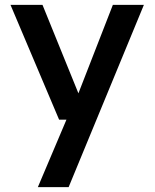

<svg xmlns="http://www.w3.org/2000/svg" viewBox="-20 -546 633 786"><path d="M135 220 252 -56H222L23 -526H154L301 -164L442 -526H569L261 220Z"/></svg>

Font: DM Sans 9pt SemiBold
Style: Regular
Weight: 600
Version: Version 4.004;gftools[0.9.30]